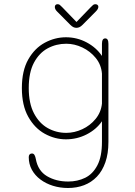

<svg xmlns="http://www.w3.org/2000/svg" viewBox="-20 -668 659 935"><path d="M311 247.5Q272.5 247.5 238 236.8Q203.5 226 177 206.2Q150.5 186.5 135.2 158.8Q120 131 120 97Q120 88.5 124.2 84Q128.5 79.5 135.5 79.5Q144 79.5 148.2 87.2Q152.5 95 154.5 106.5Q165 164 209 190Q253 216 312 216Q357.5 216 394.8 197.8Q432 179.5 454.2 137Q476.5 94.5 476.5 23V-77.5Q449 -37.5 402 -13.5Q355 10.5 301 10.5Q247.5 10.5 198.2 -16.5Q149 -43.5 117.8 -99Q86.5 -154.5 86.5 -239Q86.5 -324 117.8 -378.8Q149 -433.5 198.2 -460Q247.5 -486.5 301 -486.5Q355 -486.5 402 -461.5Q449 -436.5 476.5 -395.5V-454.5Q476.5 -481 492.5 -481Q508 -481 508 -454.5V23Q508 80 493.2 122.2Q478.5 164.5 452 192.2Q425.5 220 389.5 233.8Q353.5 247.5 311 247.5ZM302.5 -21Q342.5 -21 380.8 -38.8Q419 -56.5 445.5 -88.8Q472 -121 476.5 -163.5V-309.5Q473 -353 446.2 -385.8Q419.5 -418.5 381 -436.8Q342.5 -455 302.5 -455Q254 -455 212.5 -432.8Q171 -410.5 145.5 -363Q120 -315.5 120 -239Q120 -164.5 145.5 -116Q171 -67.5 212.5 -44.2Q254 -21 302.5 -21ZM447 -612.5 382 -547Q374 -539 367 -535.8Q360 -532.5 352 -532.5Q344.5 -532.5 337.5 -535.8Q330.5 -539 322.5 -547L257.5 -612.5Q247 -623 247 -634Q247 -640 250.5 -643.8Q254 -647.5 260 -647.5Q267 -647.5 271.2 -644.2Q275.5 -641 283 -633L352.5 -561L421.5 -632.5Q429 -640.5 433.5 -644Q438 -647.5 444.5 -647.5Q451 -647.5 455 -644Q459 -640.5 459 -635Q459 -624.5 447 -612.5Z"/></svg>

Font: Sono Monospace ExtraLight
Style: Regular
Weight: 250
Version: Version 2.112